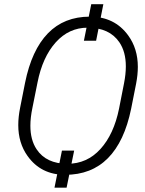

<svg xmlns="http://www.w3.org/2000/svg" viewBox="-20 -798 672 888"><path d="M424.5 -609.5H368L402 -778.5H458ZM288 70H232L266.5 -101.5H323ZM281.5 10.5Q169.5 10.5 107.5 -76.5Q64.5 -136.5 64.5 -219.5Q64.5 -257 73 -299.5L96 -415.5Q126.5 -566.5 201.5 -643.8Q276.5 -721 395.5 -721Q510 -721 573 -634Q617.5 -573 617.5 -488.5Q617.5 -452.5 609.5 -411L586.5 -295Q555.5 -143.5 479.2 -66.5Q403 10.5 281.5 10.5ZM292 -40.5Q382.5 -40.5 444.5 -108.8Q506.5 -177 530.5 -295L553.5 -412Q562 -455 562 -491Q562 -558.5 532 -602.5Q486 -670 385.5 -670Q298.5 -670 237.5 -601.8Q176.5 -533.5 153.5 -416.5L130 -299.5Q120.5 -254.5 120.5 -216.5Q120.5 -151 149 -108Q193.5 -40.5 292 -40.5Z"/></svg>

Font: Roberto Sans Light
Style: Italic
Weight: 300
Italic angle: -11°
Designer: Google
Version: Version 1.00;June 11, 2020;FontCreator 12.0.0.2522 64-bit; t